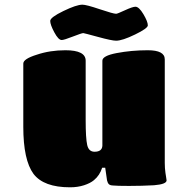

<svg xmlns="http://www.w3.org/2000/svg" viewBox="-20 -796 736 825"><path d="M418.9 -75.2Q408.7 -42.5 383.8 -22Q368.2 -8.8 341.1 0Q314 8.8 280.8 8.8Q168 8.8 124 -48.8Q80.1 -108.4 80.1 -251V-522.9Q80.1 -543 138.2 -561Q194.8 -580.1 261.2 -580.1Q348.1 -580.1 348.1 -535.2V-280.8Q348.1 -201.7 354.7 -172.9Q361.3 -144 386.2 -144Q418.5 -144 419.9 -169.9V-535.2Q419.9 -556.2 481 -567.9Q544.9 -580.1 615.2 -580.1Q688 -580.1 688 -541V-96.2Q688 -73.2 690.9 -53.2Q691.4 -49.3 693.6 -36.1Q695.8 -22.9 695.8 -21Q695.8 -4.4 642.1 0Q589.4 2.9 534.2 2.9Q482.4 2.9 464.8 1Q452.6 0.5 447.5 -4.9Q442.4 -10.3 439.9 -21L432.1 -75.2ZM195.8 -706.1Q195.8 -721.2 252.2 -748.5Q308.6 -775.9 334 -775.9Q351.1 -775.9 408.9 -756.3Q466.8 -736.8 479 -736.8Q484.4 -736.8 517.1 -752Q549.8 -767.1 562 -767.1Q577.1 -767.1 596.2 -735.1Q615.2 -703.1 615.2 -687Q615.2 -674.3 560.3 -647.7Q505.4 -621.1 479 -621.1Q460.4 -621.1 400.6 -637.5Q340.8 -653.8 337.9 -653.8Q331.1 -653.8 293 -638.9Q254.9 -624 245.1 -624Q231 -624 213.4 -657Q195.8 -689.9 195.8 -706.1Z"/></svg>

Font: GGS TheRock Black
Style: Regular
Weight: 900
Designer: Rodrigo Fuenzalida (2012); Goodgame Studios (2014)
Foundry: Rodrigo Fuenzalida,2012;  GGS,2014
Version: Version 1.002 | FøM Mod